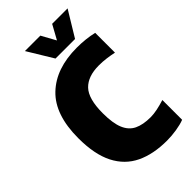

<svg xmlns="http://www.w3.org/2000/svg" viewBox="-287 -1033 1126 1126"><g transform="rotate(-45 275.5 -470.5)"><path d="M385 10Q272 10 192 -28.5Q112 -67 69.5 -150.2Q27 -233.5 27 -368Q27 -562.5 125 -656.2Q223 -750 396 -750Q471 -750 534 -735V-571Q505.5 -577 475.5 -581Q445.5 -585 414 -585Q323.5 -585 277.8 -537.5Q232 -490 232 -370Q232 -287.5 251.5 -240.8Q271 -194 311.2 -174.5Q351.5 -155 414 -155Q439 -155 469.8 -161.2Q500.5 -167.5 534 -178V-14Q505.5 -3 464.8 3.5Q424 10 385 10ZM263 -793 167 -951H295L344 -862L393 -951H521L425 -793Z"/></g></svg>

Font: Encode Sans Condensed Black
Style: Regular
Weight: 900
Width: 3
Designer: Multiple Designers
Foundry: Impallari Type
Version: Version 3.000; ttfautohint (v1.8.3) -l 8 -r 50 -G 200 -x 14 